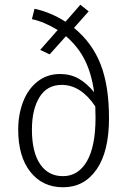

<svg xmlns="http://www.w3.org/2000/svg" viewBox="-20 -781 543 812"><path d="M441 -281Q441 -140 388.5 -64.5Q336 11 247 11Q160 11 108.5 -54Q57 -119 57 -233Q57 -296 77.5 -350Q98 -404 138.5 -436Q179 -468 234 -468Q278 -468 312.5 -448.5Q347 -429 378 -391Q368 -467 340 -524.5Q312 -582 259 -628L190 -551L150 -570L224 -654Q167 -689 115 -700L126 -744Q195 -729 257 -689L320 -761L355 -733L293 -663Q370 -600 405.5 -509Q441 -418 441 -281ZM384 -283 383 -331Q322 -422 241 -422Q179 -422 147 -370Q115 -318 115 -233Q115 -138 149.5 -87Q184 -36 246 -36Q311 -36 347.5 -99Q384 -162 384 -283Z"/></svg>

Font: Fira Sans Condensed Light
Style: Regular
Weight: 300
Width: 3
Designer: bBox Type GmbH & Carrois Corporate GbR & Edenspiekermann AG
Foundry: bBox Type GmbH & Carrois Corporate GbR & Edenspiekermann AG
Version: Version 4.301